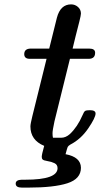

<svg xmlns="http://www.w3.org/2000/svg" viewBox="-20 -666 457 878"><path d="M51.8 173.8Q51.8 156.7 79.1 155.8H96.2Q243.2 155.8 243.2 103Q243.2 86.9 229 80.1Q214.8 73.2 197 70.6Q179.2 67.9 174.8 63Q170.9 59.1 170.9 50.8Q170.9 41 182.1 1Q119.1 -24.9 119.1 -87.9Q119.1 -99.1 127.9 -134.8L192.9 -397H116.2Q91.3 -397 90.8 -418Q90.8 -442.9 119.1 -443.8H205.1Q206.1 -450.7 240.2 -585Q256.3 -646 305.2 -646Q323.2 -646 336.7 -634Q350.1 -622.1 350.1 -604Q350.1 -596.2 343 -568.1Q335.9 -540 325.9 -501Q315.9 -461.9 312 -443.8H388.2Q415 -443.8 415 -424.8Q415 -397.9 387.2 -397H299.8L229 -110.8Q220.2 -69.8 220.2 -57.1Q220.2 -43 222.2 -36.1H259.8Q280.8 -36.1 299.8 -53.2Q334 -85.4 356.9 -138.2Q363.8 -155.3 369.4 -158.7Q375 -162.1 391.1 -162.1Q417 -162.1 417 -147Q417 -127.9 383.5 -78.9Q350.1 -29.8 301.8 -4.9Q292 1 289.6 6.1Q287.1 11.2 279.8 39.1Q349.6 52.2 350.1 101.1Q350.1 151.9 288.6 171.9Q227.1 191.9 108.9 191.9H80.1Q51.8 191.9 51.8 173.8Z"/></svg>

Font: CMU Serif
Style: BoldItalic
Weight: 700
Italic angle: -14.04°
Version: Version 0.7.0